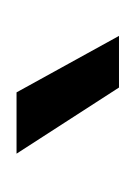

<svg xmlns="http://www.w3.org/2000/svg" viewBox="15 -756 167 238"><g transform="rotate(-90 99.0 -636.5)"><path d="M174 -573 104 -700H28L110 -573Z"/></g></svg>

Font: Vanilla Cream Book
Style: Regular
Weight: 400
Designer: Jeremy Tribby, Jinavaṁso
Foundry: Tribby Type
Version: Version 1.422;Glyphs 3.1.2 (3151)